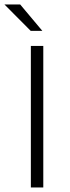

<svg xmlns="http://www.w3.org/2000/svg" viewBox="-37 -828 311 848"><path d="M99.3 0V-625H154.2V0ZM98.6 -691.7 -17.4 -808.3H52.1L150 -691.7Z"/></svg>

Font: Afacad Flux Light
Style: Regular
Weight: 300
Designer: Kristian Moeller
Foundry: Dicotype
Version: Version 1.100